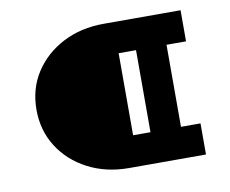

<svg xmlns="http://www.w3.org/2000/svg" viewBox="-60 -547 742 620"><g transform="rotate(-10 311.5 -236.5)"><path d="M316 0Q241 0 181.5 -31Q122 -62 88 -115.5Q54 -169 54 -237Q54 -306 88.5 -359Q123 -412 182 -442.5Q241 -473 316 -473H568V-371H504V-102H568V0ZM347 -102H404V-371H347Z"/></g></svg>

Font: Ysabeau SC ExtraBold
Style: Regular
Weight: 800
Designer: Christian Thalmann (Catharsis Fonts)
Version: Version 2.001;gftools[0.9.30]; featfreeze: smcp